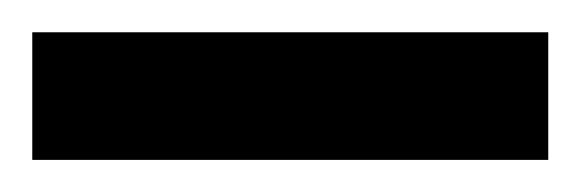

<svg xmlns="http://www.w3.org/2000/svg" viewBox="-20 -729 360 119"><path d="M319.8 -629.9H0V-709H319.8Z"/></svg>

Font: Perun
Style: Bold
Weight: 700
Foundry: Copyright (c) Stefan Peev, Context Ltd, 2016
Version: Version 1.0000